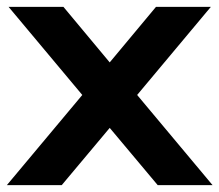

<svg xmlns="http://www.w3.org/2000/svg" viewBox="-20 -540 640 560"><path d="M380 -263 600 0H440L300 -167L160 0H0L220 -263L5 -520H165L300 -358L435 -520H595Z"/></svg>

Font: Prosto One
Style: Regular
Weight: 400
Designer: Pavel Emelyanov and Jovanny lemonad
Foundry: Pavel Emelyanov and Jovanny Lemonad
Version: Version 1.001